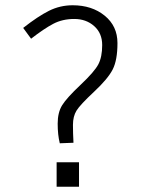

<svg xmlns="http://www.w3.org/2000/svg" viewBox="-20 -703 540 729"><path d="M195 6V-87H280V6ZM259 -161 207 -159Q199 -191 199 -233.5Q199 -276 216 -303.5Q233 -331 286 -381Q339 -431 353.5 -459Q368 -487 368 -532Q368 -577 337.5 -604Q307 -631 262 -631Q217 -631 182 -612.5Q147 -594 98 -556L68 -597Q124 -641 166 -662Q208 -683 256 -683Q329 -683 377.5 -643.5Q426 -604 426 -539.5Q426 -475 408 -439.5Q390 -404 337 -354.5Q284 -305 270.5 -283Q257 -261 257 -229Q257 -197 259 -161Z"/></svg>

Font: Lekton
Style: Regular
Weight: 400
Designer: Paolo Mazzetti, Luciano Perondi, Raffaele Flato, Elena Papassissa, Emilio Macchia, Michela Povoleri, Tobias Seemiller, R
Version: Version 34.000